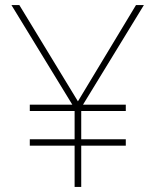

<svg xmlns="http://www.w3.org/2000/svg" viewBox="-20 -734 610 754"><path d="M286 -336 56 -714H25L264 -323H97V-298H273V-187H97V-162H273V0H299V-162H474V-187H299V-298H474V-323H306L545 -714H514Z"/></svg>

Font: Noto Sans Arabic Thin
Style: Regular
Weight: 100
Designer: Monotype Design Team, Nadine Chahine, Nizar Qandah and Khaled Hosny
Foundry: Monotype Imaging Inc.
Version: Version 2.012